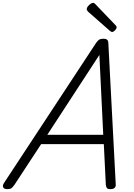

<svg xmlns="http://www.w3.org/2000/svg" viewBox="-68 -1305 934 1339"><path d="M-18 14Q-39 14 -45.5 1.5Q-52 -11 -40 -29L601 -1004Q613 -1022 624 -1028.5Q635 -1035 655 -1035Q671 -1035 679.5 -1027.5Q688 -1020 688 -996L739 -22Q741 -5 732 4.5Q723 14 702 14Q684 14 678 7Q672 0 670 -17L656 -300H219L34 -18Q20 2 11 8Q2 14 -18 14ZM262 -365H652L625 -922ZM714 -1082Q710 -1082 706.5 -1084.5Q703 -1087 697 -1091L548 -1222Q541 -1229 539 -1233Q537 -1237 537 -1242Q537 -1250 544.5 -1260Q552 -1270 562.5 -1277.5Q573 -1285 581 -1285Q587 -1285 590 -1282.5Q593 -1280 598 -1275L739 -1128Q744 -1123 744.5 -1119.5Q745 -1116 745 -1113Q745 -1105 734 -1093.5Q723 -1082 714 -1082Z"/></svg>

Font: Playwrite CO Light
Style: Regular
Weight: 300
Version: Version 1.002